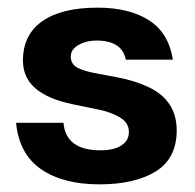

<svg xmlns="http://www.w3.org/2000/svg" viewBox="-20 -471 511 502"><path d="M22 -150H146Q152 -78 243 -78Q277 -78 297 -90.5Q317 -103 317 -126Q317 -147 299.5 -160Q282 -173 249 -182L211 -190Q168 -198 140 -206Q112 -214 91 -227Q40 -257 40 -313Q40 -380 90.5 -415.5Q141 -451 235 -451Q318 -451 369.5 -418Q421 -385 432 -315H309Q299 -365 232 -365Q206 -365 185.5 -353.5Q165 -342 165 -323Q165 -303 183.5 -293.5Q202 -284 238 -278Q245 -277 288.5 -268.5Q332 -260 367 -244Q442 -209 442 -130Q442 -57 387.5 -23Q333 11 240 11Q145 11 87.5 -28.5Q30 -68 22 -150Z"/></svg>

Font: Teachers SemiBold
Style: Regular
Weight: 600
Designer: Alfredo Marco Pradil & Chank Diesel
Version: Version 0.009